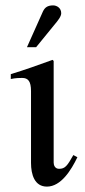

<svg xmlns="http://www.w3.org/2000/svg" viewBox="-20 -682 315 712"><path d="M80 -507H114L180 -588C196 -607 207 -621 207 -633C207 -653 190 -662 177 -662C156 -662 146 -654 139 -639ZM252 -107C229 -66 221 -56 199 -56C184 -56 179 -69 179 -79V-456L175 -460C123 -441 72 -423 20 -407V-389C39 -393 53 -393 62 -393C84 -393 95 -381 95 -344V-78C95 -35 108 10 154 10C206 10 244 -51 267 -99Z"/></svg>

Font: STIXGeneral
Style: Regular
Weight: 400
Designer: MicroPress Inc., with final additions and corrections provided by Coen Hoffman, Elsevier (retired)
Version: Version 1.1.0